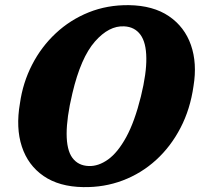

<svg xmlns="http://www.w3.org/2000/svg" viewBox="-20 -733 797 765"><path d="M493.5 -712.5Q590.5 -711 653 -668.5Q715.5 -626 740.8 -553.5Q766 -481 751 -390Q738 -298 699.2 -223.5Q660.5 -149 601.8 -95.5Q543 -42 469 -14Q395 14 311.5 12.5Q215.5 11 153.5 -31.8Q91.5 -74.5 67 -149.2Q42.5 -224 59.5 -321.5Q71 -403.5 107.8 -475Q144.5 -546.5 202 -600.2Q259.5 -654 333.5 -683.8Q407.5 -713.5 493.5 -712.5ZM333.5 -71.5Q372 -70 410.5 -97.5Q449 -125 482.8 -186.5Q516.5 -248 541.5 -349Q553 -396 558.2 -433.8Q563.5 -471.5 563 -501.5Q562.5 -563.5 539.5 -594.8Q516.5 -626 475 -628Q414.5 -631.5 358.2 -567.5Q302 -503.5 268.5 -361.5Q256.5 -311.5 251 -271.5Q245.5 -231.5 245.5 -200.5Q245.5 -135 268.5 -104Q291.5 -73 333.5 -71.5Z"/></svg>

Font: Fraunces 72pt S100
Style: Bold Italic
Weight: 700
Italic angle: -16°
Version: Version 1.000; ttfautohint (v1.8.3)